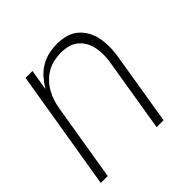

<svg xmlns="http://www.w3.org/2000/svg" viewBox="-142 -656 783 783"><g transform="rotate(-45 250.0 -264.0)"><path d="M13 0 99 -520H139L124 -430Q137 -452 154 -471.5Q171 -491 193 -504Q215 -517 239 -522.5Q263 -528 287 -528Q314 -528 339 -521Q364 -514 382.5 -497.5Q401 -481 412.5 -458.5Q424 -436 428 -410.5Q432 -385 431 -358Q430 -331 425 -305L375 0H335L386 -311Q390 -332 391 -353.5Q392 -375 388.5 -396Q385 -417 376 -435Q367 -453 351.5 -466.5Q336 -480 316 -485.5Q296 -491 274 -491Q254 -491 234 -487Q214 -483 195 -472.5Q176 -462 160.5 -446Q145 -430 134.5 -411.5Q124 -393 117.5 -373Q111 -353 108 -333L53 0Z"/></g></svg>

Font: Iosevka Extralight
Style: Italic
Weight: 200
Italic angle: -9°
Monospace: yes
Designer: Belleve Invis
Foundry: Belleve Invis
Version: Version 32.5.0; ttfautohint (v1.8.4)